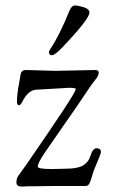

<svg xmlns="http://www.w3.org/2000/svg" viewBox="-20 -682 418 702"><path d="M159 -491C159 -483.7 162.7 -480 170 -480C177.3 -480 190.7 -490.3 210 -511C274.7 -579 307 -620.7 307 -636C307 -644.7 300.2 -651.2 286.5 -655.5C272.8 -659.8 262 -662 254 -662C246 -662 239.3 -655.7 234 -643C210 -583.7 187.3 -538 166 -506C161.3 -499.3 159 -494.3 159 -491ZM180 -2H294C302 -2 308 -9.3 312 -24C314 -29.3 316.2 -36.3 318.5 -45C320.8 -53.7 326.5 -68.3 335.5 -89C344.5 -109.7 349 -122 349 -126C349 -135.3 343.7 -140 333 -140C326.3 -140 320.7 -135.3 316 -126C314.7 -123.3 312.2 -116.8 308.5 -106.5C304.8 -96.2 298 -87.3 288 -80C275.3 -70 251.3 -65 216 -65L167 -64C134.3 -64 118 -67 118 -73C118 -81 125.8 -96.8 141.5 -120.5L217.5 -230.5C252.5 -280.2 277.3 -316.3 292 -339C306.7 -361.7 318.5 -378.3 327.5 -389C336.5 -399.7 341 -408.7 341 -416C341 -422.7 337 -426 329 -426L182 -423L75 -426C63 -426 56.3 -420 55 -408C55 -406 53.7 -398.2 51 -384.5C48.3 -370.8 46.2 -357.7 44.5 -345C42.8 -332.3 42 -321.2 42 -311.5C42 -301.8 44.7 -297 50 -297C53.3 -297 57.3 -301.7 62 -311C76 -338.3 92.7 -352.7 112 -354L234 -361C249.3 -361 257 -359.3 257 -356C257 -346 196 -253 74 -77L61.5 -59.5L47.5 -40C42.5 -33.3 40 -25 40 -15C40 -5 46.3 0 59 0H66C70.7 -0.7 78.7 -1 90 -1H107Z"/></svg>

Font: Sorts Mill Goudy
Style: Regular
Weight: 400
Version: Version 003.101